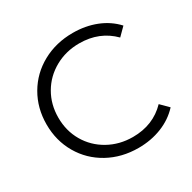

<svg xmlns="http://www.w3.org/2000/svg" viewBox="-157 -865 1033 1031"><g transform="rotate(-30 359.5 -350.0)"><path d="M52 -350Q52 -451 99.5 -532.5Q147 -614 231 -660Q315 -706 419 -706Q497 -706 563 -680Q629 -654 675 -604L628 -557Q546 -640 421 -640Q338 -640 270 -602Q202 -564 163.5 -498Q125 -432 125 -350Q125 -268 163.5 -202Q202 -136 270 -98Q338 -60 421 -60Q547 -60 628 -144L675 -97Q629 -47 562.5 -20.5Q496 6 418 6Q314 6 230.5 -40Q147 -86 99.5 -167.5Q52 -249 52 -350Z"/></g></svg>

Font: Montserrat-Regular
Style: Regular
Weight: 400
Version: Version 7.200